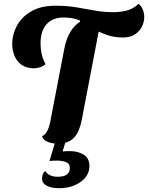

<svg xmlns="http://www.w3.org/2000/svg" viewBox="-20 -734 778 1009"><path d="M158 -375Q121 -375 95 -392.5Q69 -410 56.5 -440Q44 -470 44 -507Q45 -554 69 -599Q93 -644 143.5 -674Q194 -704 273 -704Q331 -704 381.5 -695.5Q432 -687 479 -678.5Q526 -670 573 -670Q613 -670 646.5 -678.5Q680 -687 708 -714Q722 -703 730 -684.5Q738 -666 738 -644Q738 -619 726 -594.5Q714 -570 689.5 -553.5Q665 -537 625 -537Q580 -537 541.5 -550.5Q503 -564 469 -583Q435 -602 401 -620L399 -627Q375 -636 355 -639Q335 -642 312 -642Q258 -642 226 -608Q194 -574 193 -508Q193 -479 198.5 -452.5Q204 -426 219 -397Q206 -385 189 -380Q172 -375 158 -375ZM281 21Q252 21 228.5 10.5Q205 0 201 -18Q215 -25 223.5 -37.5Q232 -50 238 -69.5Q244 -89 249 -120L318 -478Q334 -561 380 -604Q426 -647 515 -654L411 -111Q403 -67 388 -37.5Q373 -8 347.5 6.5Q322 21 281 21ZM291 255Q250 255 225.5 242Q201 229 201 205Q201 194 205 182.5Q209 171 218 165Q227 179 243 187Q259 195 285 195Q301 195 315 191Q329 187 338 176.5Q347 166 347 149Q347 125 326 117.5Q305 110 279 110Q268 110 259 110.5Q250 111 240 112L277 -11H331L309 62Q317 61 327.5 60.5Q338 60 346 60Q389 60 419.5 78.5Q450 97 450 139Q450 173 428.5 199Q407 225 371.5 240Q336 255 291 255Z"/></svg>

Font: Sansita Swashed Light SemiBold
Style: Regular
Weight: 600
Version: Version 1.003